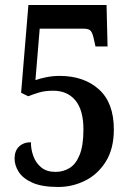

<svg xmlns="http://www.w3.org/2000/svg" viewBox="-20 -734 524 764"><path d="M212 10Q147 10 109 -7Q71 -24 54.5 -50Q38 -76 38 -103Q38 -134 56 -151Q74 -168 103 -168Q103 -139 113 -112Q123 -85 144.5 -67.5Q166 -50 201 -50Q232 -50 257 -65.5Q282 -81 297 -118Q312 -155 312 -219Q312 -296 280 -334.5Q248 -373 192 -373Q158 -373 134 -365.5Q110 -358 92 -351L64 -365L93 -714H404L408 -549H360L354 -576Q349 -600 342 -610Q335 -620 312 -620H138L121 -415Q136 -421 163 -426.5Q190 -432 217 -432Q314 -432 373.5 -378.5Q433 -325 433 -219Q433 -142 401 -91Q369 -40 318.5 -15Q268 10 212 10Z"/></svg>

Font: Noto Serif Lao Condensed SemiBold
Style: Regular
Weight: 600
Width: 3
Designer: Monotype Design Team
Foundry: Monotype Imaging Inc.
Version: Version 2.003; ttfautohint (v1.8.4.7-5d5b)